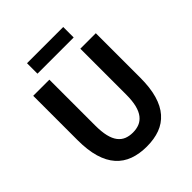

<svg xmlns="http://www.w3.org/2000/svg" viewBox="-248 -1074 1245 1245"><g transform="rotate(-45 374.0 -452.0)"><path d="M376 14Q308 14 254.5 -5.5Q201 -25 163.5 -67Q126 -109 106.5 -175Q87 -241 87 -333V-740H235V-320Q235 -262 244.5 -222.5Q254 -183 272.5 -159Q291 -135 317 -124.5Q343 -114 376 -114Q409 -114 435 -124.5Q461 -135 480 -159Q499 -183 509 -222.5Q519 -262 519 -320V-740H661V-333Q661 -241 642 -175Q623 -109 586 -67Q549 -25 496.5 -5.5Q444 14 376 14ZM208 -822V-918H540V-822Z"/></g></svg>

Font: Kinto Sans
Style: Bold
Weight: 700
Designer: Authors: Ryoko NISHIZUKA  (kana & ideographs); Paul D. Hunt (Latin, Greek & Cyrillic); Wenlong ZHANG  (bopomofo); Sandol
Foundry: Adobe Systems Incorporated, ookami Inc.
Version: Version 0.001